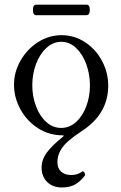

<svg xmlns="http://www.w3.org/2000/svg" viewBox="-20 -578 526 836"><path d="M161.1 151.9Q161.1 116.7 184.3 85.7Q207.5 54.7 250.5 20.5Q257.3 15.1 257.3 13.2Q257.3 11.2 252 11.2Q193.8 11.2 145.5 -19.8Q97.2 -50.8 69.1 -101.8Q41 -152.8 41 -209.5Q41 -263.7 69.1 -313.5Q97.2 -363.3 144.8 -394Q192.4 -424.8 248 -424.8Q304.2 -424.8 350.8 -394Q397.5 -363.3 424.3 -312.5Q451.2 -261.7 451.2 -205.1Q451.2 -81.5 335.4 -6.8Q300.3 16.6 277.8 35.9Q255.4 55.2 242.7 78.1Q230 101.1 230 128.9Q230 154.8 246.3 169.4Q262.7 184.1 290 184.1Q319.3 184.1 340.3 167.5Q350.6 171.4 350.6 185.1Q329.6 212.9 306.2 225.6Q282.7 238.3 250 238.3Q209.5 238.3 185.3 214.4Q161.1 190.4 161.1 151.9ZM371.6 -206.1Q371.6 -253.9 356 -297.6Q340.3 -341.3 311.8 -368.7Q283.2 -396 247.1 -396Q210.9 -396 181.9 -369.1Q152.8 -342.3 136.7 -298.8Q120.6 -255.4 120.6 -206.5Q120.6 -158.7 136.5 -116Q152.3 -73.2 181.2 -47.1Q210 -21 246.1 -21Q282.7 -21 311.3 -46.9Q339.8 -72.8 355.7 -115.2Q371.6 -157.7 371.6 -206.1ZM137.7 -511.7Q123.5 -511.7 123.5 -534.7Q123.5 -557.6 137.7 -557.6H357.4Q371.1 -557.6 371.1 -534.7Q371.1 -511.7 355.5 -511.7Z"/></svg>

Font: JuniusX
Style: Regular
Weight: 400
Designer: Peter S. Baker
Foundry: Briery Creek Software
Version: Version 1.004